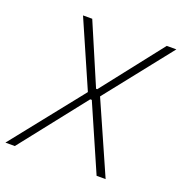

<svg xmlns="http://www.w3.org/2000/svg" viewBox="-153 -810 870 920"><g transform="rotate(20 282.5 -350.0)"><path d="M-26 0H22L285 -334H293L439 0H485L325 -362V-364L591 -700H542L300 -391H294L162 -700H115L262 -364V-362Z"/></g></svg>

Font: Fixel Text 20240404 ExtraLight
Style: Italic
Weight: 200
Width: 4
Italic angle: -10°
Designer: AlfaBravo + MacPaw
Foundry: Kyrylo Tkachov, Marchela Mozhyna, Serhii Makarenko, Maria Weinstein, Zakhar Kryvoshyya
Version: Version 1.211;Glyphs 3.2 (3225)